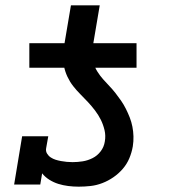

<svg xmlns="http://www.w3.org/2000/svg" viewBox="-20 -692 640 720"><path d="M90 -438V-530H222L246 -672H354L330 -530H492V-438ZM275 8Q255 8 235.5 5.5Q216 3 198.5 -2.5Q181 -8 165 -18Q149 -28 138 -42L131 0H33L63 -181H161L153 -136Q151 -125 156.5 -116Q162 -107 170.5 -101.5Q179 -96 188.5 -93Q198 -90 209 -88Q220 -86 230.5 -85Q241 -84 252 -84Q271 -84 290 -87Q309 -90 327 -99Q345 -108 357.5 -124.5Q370 -141 373 -161Q377 -183 372 -204Q367 -225 358 -243Q349 -261 336.5 -277.5Q324 -294 310 -309Q296 -324 281.5 -338.5Q267 -353 254.5 -369Q242 -385 233 -404Q224 -423 220 -443.5Q216 -464 217.5 -486Q219 -508 222 -530H330Q327 -511 326.5 -492Q326 -473 331 -455.5Q336 -438 345.5 -423Q355 -408 366.5 -395Q378 -382 390 -369.5Q402 -357 413 -343Q424 -329 434 -314.5Q444 -300 452 -284Q460 -268 466.5 -251.5Q473 -235 476.5 -217Q480 -199 480.5 -180.5Q481 -162 478 -143Q474 -120 465 -98.5Q456 -77 440.5 -59Q425 -41 405.5 -27.5Q386 -14 364 -5.5Q342 3 319.5 5.5Q297 8 275 8Z"/></svg>

Font: Iosevka Curly Slab SmBdExObl
Style: Regular
Weight: 600
Width: 7
Italic angle: -9°
Monospace: yes
Designer: Belleve Invis
Foundry: Belleve Invis
Version: Version 11.1.0; ttfautohint (v1.8.3)